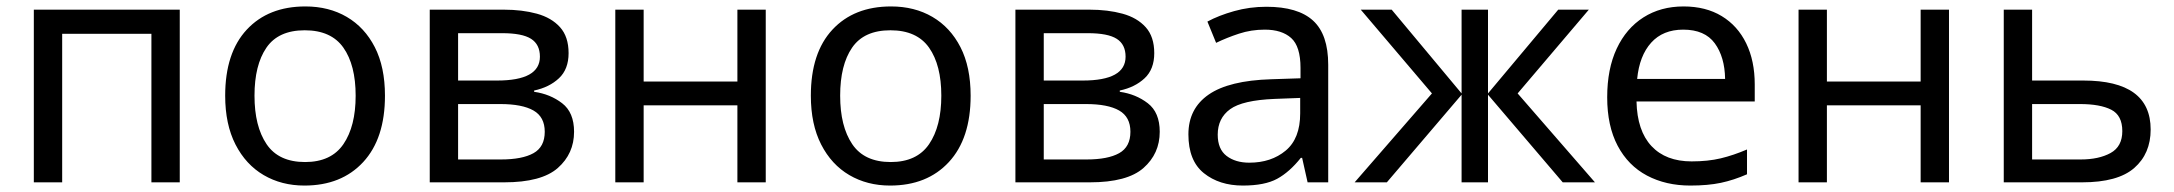

<svg xmlns="http://www.w3.org/2000/svg" viewBox="-20 -566 6749 596"><path d="M538 -536V0H450V-461H173V0H85V-536Z M1175 -269Q1175 -136 1107.5 -63Q1040 10 925 10Q854 10 798.5 -22.5Q743 -55 711 -117.5Q679 -180 679 -269Q679 -402 746 -474Q813 -546 928 -546Q1001 -546 1056.5 -513.5Q1112 -481 1143.5 -419.5Q1175 -358 1175 -269ZM770 -269Q770 -174 807.5 -118.5Q845 -63 927 -63Q1008 -63 1046 -118.5Q1084 -174 1084 -269Q1084 -364 1046 -418Q1008 -472 926 -472Q844 -472 807 -418Q770 -364 770 -269Z M1745 -401Q1745 -351 1715 -323Q1685 -295 1638 -285V-281Q1688 -274 1725 -245.5Q1762 -217 1762 -157Q1762 -89 1711.5 -44.5Q1661 0 1545 0H1314V-536H1544Q1601 -536 1646.5 -523.5Q1692 -511 1718.5 -481.5Q1745 -452 1745 -401ZM1656 -390Q1656 -428 1628.5 -445.5Q1601 -463 1539 -463H1402V-316H1523Q1656 -316 1656 -390ZM1671 -157Q1671 -203 1636 -223Q1601 -243 1533 -243H1402V-71H1535Q1601 -71 1636 -90.5Q1671 -110 1671 -157Z M1978 -536V-313H2269V-536H2357V0H2269V-239H1978V0H1890V-536Z M2993 -269Q2993 -136 2925.5 -63Q2858 10 2743 10Q2672 10 2616.5 -22.5Q2561 -55 2529 -117.5Q2497 -180 2497 -269Q2497 -402 2564 -474Q2631 -546 2746 -546Q2819 -546 2874.5 -513.5Q2930 -481 2961.5 -419.5Q2993 -358 2993 -269ZM2588 -269Q2588 -174 2625.5 -118.5Q2663 -63 2745 -63Q2826 -63 2864 -118.5Q2902 -174 2902 -269Q2902 -364 2864 -418Q2826 -472 2744 -472Q2662 -472 2625 -418Q2588 -364 2588 -269Z M3563 -401Q3563 -351 3533 -323Q3503 -295 3456 -285V-281Q3506 -274 3543 -245.5Q3580 -217 3580 -157Q3580 -89 3529.5 -44.5Q3479 0 3363 0H3132V-536H3362Q3419 -536 3464.5 -523.5Q3510 -511 3536.5 -481.5Q3563 -452 3563 -401ZM3474 -390Q3474 -428 3446.5 -445.5Q3419 -463 3357 -463H3220V-316H3341Q3474 -316 3474 -390ZM3489 -157Q3489 -203 3454 -223Q3419 -243 3351 -243H3220V-71H3353Q3419 -71 3454 -90.5Q3489 -110 3489 -157Z M3911 -545Q4009 -545 4056 -502Q4103 -459 4103 -365V0H4039L4022 -76H4018Q3983 -32 3944.5 -11Q3906 10 3838 10Q3765 10 3717 -28.5Q3669 -67 3669 -149Q3669 -229 3732 -272.5Q3795 -316 3926 -320L4017 -323V-355Q4017 -422 3988 -448Q3959 -474 3906 -474Q3864 -474 3826 -461.5Q3788 -449 3755 -433L3728 -499Q3763 -518 3811 -531.5Q3859 -545 3911 -545ZM4016 -262 3937 -259Q3837 -255 3798.5 -227Q3760 -199 3760 -148Q3760 -103 3787.5 -82Q3815 -61 3858 -61Q3926 -61 3971 -98.5Q4016 -136 4016 -214Z M4912 -536 4691 -276 4931 0H4831L4599 -272V0H4517V-272L4285 0H4185L4425 -276L4204 -536H4300L4517 -276V-536H4599V-276L4817 -536Z M5206 -546Q5275 -546 5324.5 -516Q5374 -486 5400.5 -431.5Q5427 -377 5427 -304V-251H5060Q5062 -160 5106.5 -112.5Q5151 -65 5231 -65Q5282 -65 5321.5 -74.5Q5361 -84 5403 -102V-25Q5362 -7 5322 1.5Q5282 10 5227 10Q5151 10 5092.5 -21Q5034 -52 5001.5 -113.5Q4969 -175 4969 -264Q4969 -352 4998.5 -415Q5028 -478 5081.5 -512Q5135 -546 5206 -546ZM5205 -474Q5142 -474 5105.5 -433.5Q5069 -393 5062 -321H5335Q5334 -389 5303 -431.5Q5272 -474 5205 -474Z M5651 -536V-313H5942V-536H6030V0H5942V-239H5651V0H5563V-536Z M6288 -316H6447Q6656 -316 6656 -164Q6656 -89 6605 -44.5Q6554 0 6443 0H6200V-536H6288ZM6568 -159Q6568 -208 6533.5 -225.5Q6499 -243 6437 -243H6288V-71H6439Q6495 -71 6531.5 -91Q6568 -111 6568 -159Z"/></svg>

Font: Noto Sans IKEA
Style: Regular
Weight: 400
Designer: Monotype Design Team
Foundry: Monotype Imaging Inc.
Version: Version 2.001